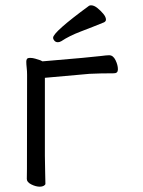

<svg xmlns="http://www.w3.org/2000/svg" viewBox="-20 -693 540 723"><path d="M198 -534Q190 -534 185 -539.5Q180 -545 180 -551Q180 -572 315 -671Q318 -673 323 -673Q334 -673 346.5 -663Q359 -653 369 -641Q379 -629 379 -619Q379 -613 372 -609Q328 -591 284.5 -574.5Q241 -558 211 -538Q204 -534 198 -534ZM130 10Q115 10 98 1.5Q81 -7 81 -19Q81 -31 81.5 -57Q82 -83 82 -411Q82 -425 80.5 -438Q79 -451 79 -461Q79 -467 81.5 -471Q84 -475 94 -475Q103 -475 113 -472Q123 -469 132 -466L140 -462Q330 -478 359 -482Q382 -485 391 -485Q406 -485 415 -466.5Q424 -448 424 -432Q424 -417 409 -417Q357 -417 317 -415L149 -400V-107Q149 -76 150 -47Q151 -18 151 -1Q151 3 145 6.5Q139 10 130 10Z"/></svg>

Font: Moon Stars Kai T HW
Style: Regular
Weight: 400
Designer: GuiWonder
Version: Version 1.101